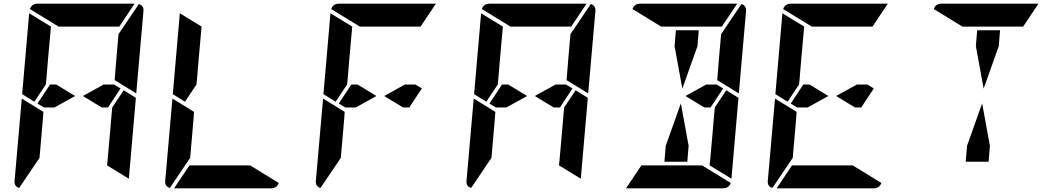

<svg xmlns="http://www.w3.org/2000/svg" viewBox="-20 -1020 5752 1040"><path d="M633 -541 565 -438H531L429 -500L541 -562H598ZM650 -531 716 -490 678 -52 560 -124 561 -138 562 -144 576 -302 584 -396 588 -438ZM166 -469 100 -510 138 -948 256 -876 240 -698 231 -590 228 -562ZM194 -165 84 -2Q56 -10 59 -41L98 -486L155 -451L160 -448L215 -414L213 -384L206 -302ZM297 -876 142 -971Q152 -1000 184 -1000H390H514H709L626 -876H587H503H379ZM732 -998Q760 -990 757 -959L718 -514L601 -586L610 -698L622 -835ZM275 -438H218L183 -459L251 -562H285L387 -500Z M982 -469 916 -510 954 -948 1072 -876 1056 -698 1047 -590 1044 -562ZM1010 -165 900 -2Q872 -10 875 -41L914 -486L971 -451L976 -448L1031 -414L1029 -384L1022 -302ZM1335 -124 1490 -29Q1480 0 1448 0H1242H1118H923L1006 -124H1045H1129H1253Z M2265 -541 2197 -438H2163L2061 -500L2173 -562H2230ZM1798 -469 1732 -510 1770 -948 1888 -876 1872 -698 1863 -590 1860 -562ZM1826 -165 1716 -2Q1688 -10 1691 -41L1730 -486L1787 -451L1792 -448L1847 -414L1845 -384L1838 -302ZM1929 -876 1774 -971Q1784 -1000 1816 -1000H2022H2146H2341L2258 -876H2219H2135H2011ZM1907 -438H1850L1815 -459L1883 -562H1917L2019 -500Z M3081 -541 3013 -438H2979L2877 -500L2989 -562H3046ZM3098 -531 3164 -490 3126 -52 3008 -124 3009 -138 3010 -144 3024 -302 3032 -396 3036 -438ZM2614 -469 2548 -510 2586 -948 2704 -876 2688 -698 2679 -590 2676 -562ZM2642 -165 2532 -2Q2504 -10 2507 -41L2546 -486L2603 -451L2608 -448L2663 -414L2661 -384L2654 -302ZM2745 -876 2590 -971Q2600 -1000 2632 -1000H2838H2962H3157L3074 -876H3035H2951H2827ZM3180 -998Q3208 -990 3205 -959L3166 -514L3049 -586L3058 -698L3070 -835ZM2723 -438H2666L2631 -459L2699 -562H2733L2835 -500Z M3897 -541 3829 -438H3795L3693 -500L3805 -562H3862ZM3634 -770 3641 -856H3765L3758 -770L3676 -540ZM3914 -531 3980 -490 3942 -52 3824 -124 3825 -138 3826 -144 3840 -302 3848 -396 3852 -438ZM3561 -876 3406 -971Q3416 -1000 3448 -1000H3654H3778H3973L3890 -876H3851H3767H3643ZM3996 -998Q4024 -990 4021 -959L3982 -514L3865 -586L3874 -698L3886 -835ZM3783 -124 3938 -29Q3928 0 3896 0H3690H3566H3371L3454 -124H3493H3577H3701ZM3710 -230 3703 -144H3579L3586 -230L3668 -460Z M4713 -541 4645 -438H4611L4509 -500L4621 -562H4678ZM4246 -469 4180 -510 4218 -948 4336 -876 4320 -698 4311 -590 4308 -562ZM4274 -165 4164 -2Q4136 -10 4139 -41L4178 -486L4235 -451L4240 -448L4295 -414L4293 -384L4286 -302ZM4377 -876 4222 -971Q4232 -1000 4264 -1000H4470H4594H4789L4706 -876H4667H4583H4459ZM4599 -124 4754 -29Q4744 0 4712 0H4506H4382H4187L4270 -124H4309H4393H4517ZM4355 -438H4298L4263 -459L4331 -562H4365L4467 -500Z M5266 -770 5273 -856H5397L5390 -770L5308 -540ZM5193 -876 5038 -971Q5048 -1000 5080 -1000H5286H5410H5605L5522 -876H5483H5399H5275ZM5342 -230 5335 -144H5211L5218 -230L5300 -460Z"/></svg>

Font: DSEG14 Modern
Style: Bold Italic
Weight: 700
Italic angle: -5°
Designer: Keshikan(Twitter:@keshinomi_88pro)
Version: Version 0.46